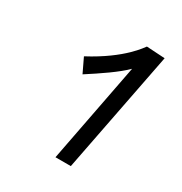

<svg xmlns="http://www.w3.org/2000/svg" viewBox="-153 -750 823 868"><g transform="rotate(30 259.0 -316.0)"><path d="M365.7 -635.7C359.4 -628.9 307.1 -543 141.1 -455.1L176.3 -381.3C244.6 -425.3 316.4 -473.6 357.9 -515.1L257.8 4.4H337.9L461.4 -629.9Z"/></g></svg>

Font: Fantasque Sans Mono
Style: RegItalic
Weight: 400
Italic angle: -11°
Monospace: yes
Designer: Jany Belluz
Version: Version 1.6.3